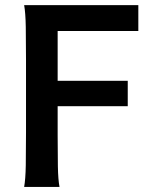

<svg xmlns="http://www.w3.org/2000/svg" viewBox="-20 -733 618 753"><path d="M206.1 -416H481V-316.4H206.1V-203.6Q206.1 -134.3 207 -80.8Q208 -27.3 213.4 0H74.7Q80.1 -29.3 81.1 -84.7Q82 -140.1 82 -212.4V-498Q82 -570.3 81.1 -627Q80.1 -683.6 74.7 -712.9H522.5V-611.3H206.1Z"/></svg>

Font: Kanchenjunga
Style: Bold
Weight: 700
Designer: Becca Hirsbrunner Spalinger
Foundry: SIL International
Version: Version 2.001